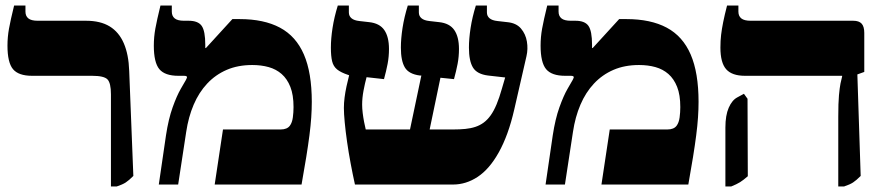

<svg xmlns="http://www.w3.org/2000/svg" viewBox="-20 -667 3201 694"><path d="M381 7V-326Q381 -367 368.5 -380Q356 -393 313 -393H96Q47 -393 27 -417Q7 -441 7 -502Q7 -533 12.5 -563.5Q18 -594 31 -647H72V-625Q72 -609 82.5 -600.5Q93 -592 116 -592H291Q343 -592 376.5 -571.5Q410 -551 427.5 -510.5Q445 -470 447 -411L462 -31Q446 -15 434.5 -7.5Q423 0 402 7Z M554 0 580 -178Q589 -237 604 -279Q619 -321 633.5 -346Q648 -371 652 -378Q654 -382 655 -384.5Q656 -387 656 -388Q656 -393 645 -393H625Q576 -393 556 -417Q536 -441 536 -502Q536 -533 541.5 -563.5Q547 -594 560 -647H601V-625Q601 -609 611.5 -600.5Q622 -592 645 -592H662Q696 -592 709 -573.5Q722 -555 722 -505V-494L724 -493L820 -598H846Q934 -598 992 -567Q1050 -536 1078.5 -470Q1107 -404 1107 -299Q1107 -272 1105 -242.5Q1103 -213 1098.5 -178Q1094 -143 1087 -99.5Q1080 -56 1070 0H756L786 -199H994Q1006 -199 1014.5 -202.5Q1023 -206 1028 -213Q1036 -224 1038.5 -242.5Q1041 -261 1041 -280Q1041 -324 1029.5 -353Q1018 -382 998 -399.5Q978 -417 951 -424.5Q924 -432 892 -432Q840 -432 799.5 -414.5Q759 -397 729 -365Q699 -333 680 -288.5Q661 -244 653 -190L624 0Z M1263 0Q1255 -36 1247.5 -76Q1240 -116 1234.5 -154.5Q1229 -193 1226 -225Q1223 -257 1223 -277Q1223 -295 1225.5 -314.5Q1228 -334 1232.5 -355Q1237 -376 1242 -395L1239 -396Q1212 -405 1198.5 -416Q1185 -427 1180.5 -445.5Q1176 -464 1176 -495Q1176 -527 1182 -566Q1188 -605 1201 -647H1241V-622Q1241 -609 1250.5 -601Q1260 -593 1279 -591L1314 -587Q1352 -583 1369 -558.5Q1386 -534 1386 -490Q1386 -462 1381 -436Q1376 -410 1368 -381L1305 -388Q1299 -366 1294 -339.5Q1289 -313 1289 -289Q1289 -275 1291 -258.5Q1293 -242 1296 -226.5Q1299 -211 1302 -199H1462L1503 -394H1498Q1458 -399 1443.5 -423Q1429 -447 1429 -495Q1429 -527 1435 -566Q1441 -605 1454 -647H1494V-622Q1494 -609 1503.5 -601Q1513 -593 1532 -591L1567 -587Q1605 -583 1622 -558.5Q1639 -534 1639 -490Q1639 -462 1634 -436Q1629 -410 1621 -381L1572 -386L1533 -199H1617Q1642 -199 1662 -201Q1682 -203 1698.5 -208.5Q1715 -214 1728.5 -224Q1742 -234 1753.5 -250Q1765 -266 1775 -290Q1785 -314 1794 -346L1806 -387L1744 -394Q1704 -399 1689.5 -423Q1675 -447 1675 -495Q1675 -527 1681 -566Q1687 -605 1700 -647H1740V-622Q1740 -609 1749.5 -601Q1759 -593 1778 -591L1813 -587Q1846 -584 1863 -564Q1880 -544 1884.5 -517Q1889 -490 1883 -464L1839 -272Q1828 -224 1814 -185.5Q1800 -147 1783 -116.5Q1766 -86 1747 -64Q1728 -42 1707 -28Q1686 -14 1663.5 -7Q1641 0 1618 0Z M1952 0 1978 -178Q1987 -237 2002 -279Q2017 -321 2031.5 -346Q2046 -371 2050 -378Q2052 -382 2053 -384.5Q2054 -387 2054 -388Q2054 -393 2043 -393H2023Q1974 -393 1954 -417Q1934 -441 1934 -502Q1934 -533 1939.5 -563.5Q1945 -594 1958 -647H1999V-625Q1999 -609 2009.5 -600.5Q2020 -592 2043 -592H2060Q2094 -592 2107 -573.5Q2120 -555 2120 -505V-494L2122 -493L2218 -598H2244Q2332 -598 2390 -567Q2448 -536 2476.5 -470Q2505 -404 2505 -299Q2505 -272 2503 -242.5Q2501 -213 2496.5 -178Q2492 -143 2485 -99.5Q2478 -56 2468 0H2154L2184 -199H2392Q2404 -199 2412.5 -202.5Q2421 -206 2426 -213Q2434 -224 2436.5 -242.5Q2439 -261 2439 -280Q2439 -324 2427.5 -353Q2416 -382 2396 -399.5Q2376 -417 2349 -424.5Q2322 -432 2290 -432Q2238 -432 2197.5 -414.5Q2157 -397 2127 -365Q2097 -333 2078 -288.5Q2059 -244 2051 -190L2022 0Z M3010 7V-245Q3010 -295 3012.5 -322.5Q3015 -350 3018 -365Q3021 -380 3024 -391V-393H2673Q2626 -393 2605 -416.5Q2584 -440 2584 -495Q2584 -520 2586.5 -541Q2589 -562 2594 -587Q2599 -612 2608 -647H2649V-625Q2649 -609 2659.5 -600.5Q2670 -592 2693 -592H3064Q3085 -592 3094.5 -581.5Q3104 -571 3104 -548V-407L3079 -398L3091 -31Q3075 -15 3063.5 -7.5Q3052 0 3031 7ZM2602 7V-206Q2602 -250 2614 -277.5Q2626 -305 2645 -315L2669 -328L2682 -310L2683 -30Q2667 -16 2655 -8.5Q2643 -1 2623 7Z"/></svg>

Font: Noto Serif Hebrew Black
Style: Regular
Weight: 900
Version: Version 2.003